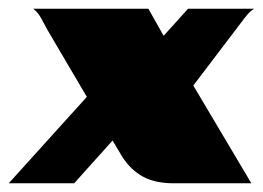

<svg xmlns="http://www.w3.org/2000/svg" viewBox="-63 -420 603 440"><path d="M-43 0 136 -198 46 -351Q40 -362 32 -377Q24 -392 13 -400H277L312 -338L368 -400H519Q518 -399 512 -394.5Q506 -390 497 -378L380 -224L513 0H335Q293 0 265 -15Q237 -30 217 -61L195 -98L107 0Z"/></svg>

Font: Genos Thin Black
Style: Italic
Weight: 900
Italic angle: -8°
Version: Version 1.010